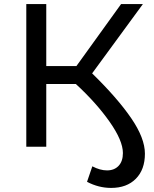

<svg xmlns="http://www.w3.org/2000/svg" viewBox="-20 -720 754 942"><path d="M691 34Q691 112 646.5 157Q602 202 525 202Q464 202 407 172L433 96Q471 116 505 116Q541 116 562 93.5Q583 71 583 31Q583 -30 517.5 -123Q452 -216 352 -308H207V0H109V-700H207V-396H355L574 -700H681L432 -360Q556 -239 623.5 -140.5Q691 -42 691 34Z"/></svg>

Font: CMG Sans Medium
Style: Regular
Weight: 500
Designer: Julieta Ulanovsky
Foundry: Julieta Ulanovsky
Version: Version 7.200